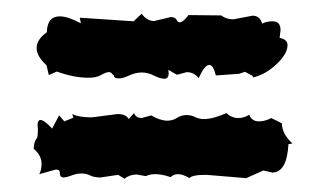

<svg xmlns="http://www.w3.org/2000/svg" viewBox="-20 -429 484 284"><path d="M164.1 -164.6 154.8 -170.4 128.9 -166.5Q119.1 -166.5 113.5 -169.4Q107.9 -172.4 100.1 -172.4Q93.3 -172.4 85.7 -169.4Q78.1 -166.5 73.7 -166.5Q68.4 -166.5 68.4 -174.3Q68.4 -178.2 62.5 -178.2L38.1 -171.4Q41.5 -177.7 41.5 -186.5Q41.5 -199.2 29.8 -209Q30.3 -220.2 34.7 -224.6Q36.1 -229 36.1 -237.3L35.6 -244.1Q35.6 -251.5 40 -251.5Q45.4 -251.5 57.1 -238.8L67.4 -258.3L75.2 -249.5L88.4 -254.9L86.9 -260.3Q96.2 -255.4 115.7 -255.4L153.8 -260.3Q166.5 -260.3 170.4 -252.9L178.2 -261.7Q181.2 -254.4 189.5 -254.4L203.6 -258.3Q217.3 -250.5 227.5 -250.5Q235.4 -250.5 241.7 -254.6Q248 -258.8 255.9 -258.8Q262.7 -258.8 268.6 -255.9Q274.4 -252.9 281.7 -252.9Q294.9 -252.9 314.9 -261.7Q322.8 -254.4 332.5 -254.4Q340.8 -254.4 348.6 -259.3Q352.5 -249.5 362.8 -249.5Q372.1 -249.5 381.3 -254.4L397 -246.6Q397 -231 412.6 -216.8L406.7 -215.8Q404.3 -173.8 382.8 -173.8L369.6 -176.8L344.2 -165.5L285.2 -170.4Q263.7 -170.4 260.3 -165.5Q250.5 -171.4 243.2 -171.4Q236.8 -171.4 232.4 -167Q219.7 -171.4 209.5 -171.4Q201.7 -171.4 195.8 -168.5L182.1 -170.9Q171.9 -170.9 164.1 -164.6ZM223.1 -312.5Q217.3 -312.5 208 -317.1Q198.7 -321.8 189.9 -321.8Q180.7 -321.8 171.1 -317.4Q161.6 -313 155.8 -313Q148.4 -313 148.4 -317.9Q146.5 -318.4 145.3 -320.3Q144 -322.3 141.1 -322.3Q136.7 -322.3 129.6 -318.1Q122.6 -314 111.3 -314Q88.9 -314 64 -323.2L52.2 -317.9L48.8 -332.5Q34.2 -345.7 34.2 -357.9Q34.2 -370.6 49.3 -381.3Q49.8 -404.8 68.4 -404.8Q80.6 -404.8 99.6 -394.5L98.1 -402.8L177.7 -397.5L189.5 -408.7Q197.3 -397.9 208 -397.9L232.9 -403.8Q238.8 -403.8 241 -399.9Q243.2 -396 245.6 -396Q251 -396 258.8 -406.7L307.1 -406.2Q314.9 -400.4 325.2 -400.4L353.5 -405.8Q364.7 -405.8 367.7 -394Q374 -397.5 383.3 -397.5Q395 -397.5 395 -384.3L393.6 -373Q405.3 -370.6 405.3 -362.3Q405.3 -348.1 385.7 -331.1Q371.1 -318.4 354.5 -314.5L353.5 -316.9L342.3 -322.8L333.5 -319.8L299.3 -317.4Q295.4 -333 289.6 -333Q282.7 -333 273.9 -313.5Q266.6 -322.3 256.3 -322.3L241.7 -318.4L229 -325.7L229.5 -320.8Q229.5 -312.5 223.1 -312.5Z"/></svg>

Font: Truetypewriter PolyglOTT
Style: Regular
Weight: 400
Designer: Sergey Beatoff a.k.a. Sam_T
Version: Version 3.76